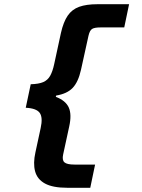

<svg xmlns="http://www.w3.org/2000/svg" viewBox="-20 -728 672 910"><path d="M299.3 162Q229.9 162 193.1 141.8Q156.3 121.6 146.3 83.7Q136.3 45.9 147.9 -5.9L172.8 -121.4Q183.8 -171.4 168.2 -193.1Q152.5 -214.8 102 -217.3L125.6 -328.7Q163.6 -329.7 184.9 -338.9Q206.3 -348.1 217.9 -369Q229.5 -389.9 236.7 -423.5L268.9 -572.2Q280.6 -624.2 301 -653.9Q321.3 -683.6 355.4 -695.8Q389.6 -708 441.3 -708H591.8L568.9 -598H456Q428.2 -598 416.8 -591Q405.3 -584 399.5 -558.9L364 -397.8Q351 -339.2 324.3 -311.3Q297.6 -283.5 246.2 -275.1L244.4 -269.1Q291.2 -251.4 306 -218.3Q320.8 -185.2 307.8 -127.5L279.3 4.1Q273.5 30.6 285.3 41.3Q297.2 52 333 52H430.7L407.8 162Z"/></svg>

Font: Atkinson Hyperlegible Mono ExtraLight
Style: Italic
Weight: 200
Italic angle: -12°
Monospace: yes
Designer: Elliott Scott, Megan Eiswerth, Linus Boman, Theodore Petrosky, Letters from Sweden
Foundry: Applied Design Works, Letters from Sweden
Version: Version 2.001